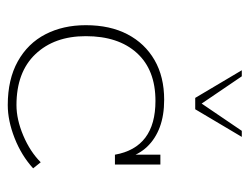

<svg xmlns="http://www.w3.org/2000/svg" viewBox="-96 -552 658 507"><g transform="rotate(90 233.5 -299.0)"><path d="M258 10Q190 10 142.5 -16.5Q95 -43 71 -89.5Q47 -136 47 -196Q47 -260 71 -306Q95 -352 139 -377.5Q183 -403 244 -403Q285 -403 316 -391.5Q347 -380 368 -358Q389 -336 398 -303L389 -301V-393H415V-273H389Q370 -380 247 -380Q165 -380 120.5 -331Q76 -282 76 -196Q76 -113 123.5 -63Q171 -13 258 -13Q296 -13 338.5 -31Q381 -49 409 -77L425 -57Q391 -26 345 -8Q299 10 258 10ZM239 -485 166 -608H182L254 -502L326 -608H342L269 -485Z"/></g></svg>

Font: Rokkitt Thin
Style: Regular
Weight: 250
Version: Version 3.103